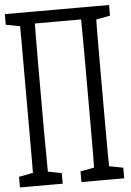

<svg xmlns="http://www.w3.org/2000/svg" viewBox="-68 -779 607 887"><g transform="rotate(-5 235.5 -335.0)"><path d="M52.7 66.9Q54.2 5.9 54.2 -55.4Q54.2 -116.7 54.2 -179.7Q54.2 -242.7 54.2 -305.2V-364.3Q54.2 -426.8 54.2 -488.8Q54.2 -550.8 54.2 -613.3Q54.2 -675.8 52.7 -736.8H123.5Q122.6 -676.8 122.1 -614.7Q121.6 -552.7 121.6 -490.2Q121.6 -427.7 121.6 -364.3V-305.2Q121.6 -244.1 121.6 -181.6Q121.6 -119.1 122.6 -57.1Q123.5 4.9 123.5 66.9ZM336.4 66.9Q337.9 5.9 338.1 -55.4Q338.4 -116.7 338.4 -179.7Q338.4 -242.7 338.4 -305.2V-364.3Q338.4 -426.8 338.4 -488.8Q338.4 -550.8 337.9 -613.3Q337.4 -675.8 336.4 -736.8H407.7Q406.7 -676.8 406.2 -614.7Q405.8 -552.7 405.8 -490.2Q405.8 -427.7 405.8 -364.3V-305.2Q405.8 -244.1 405.8 -181.6Q405.8 -119.1 406.2 -57.1Q406.7 4.9 407.7 66.9ZM-11.7 66.9V17.6L80.1 0H94.2L186.5 17.6V66.9ZM273.4 66.9V17.6L365.2 0H379.9L471.7 17.6V66.9ZM-11.7 -687.5V-736.8H87.4V-669.9H80.1ZM372.6 -669.9V-736.8H471.7V-687.5L379.9 -669.9ZM87.4 -681.6V-736.8H372.6V-681.6Z"/></g></svg>

Font: Scarab Serif
Style: Condensed
Weight: 400
Designer: John Roberts
Foundry: Scarab
Version: 1.0